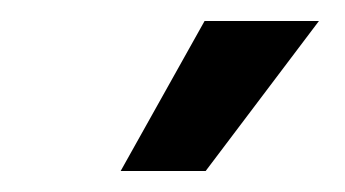

<svg xmlns="http://www.w3.org/2000/svg" viewBox="-20 -764 329 183"><path d="M95 -601 175 -744H284L176 -601Z"/></svg>

Font: Murecho Medium
Style: Regular
Weight: 500
Designer: Neil Summerour
Foundry: Positype
Version: Version 1.010; ttfautohint (v1.8.3)